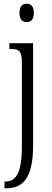

<svg xmlns="http://www.w3.org/2000/svg" viewBox="-20 -767 276 1027"><path d="M122 -649C144 -649 161 -661 161 -698C161 -735 144 -747 122 -747C102 -747 84 -735 84 -698C84 -661 102 -649 122 -649ZM4 240H15C96 240 157 193 157 13V-536H30V-505H39C81 -505 97 -495 97 -433V15C97 161 64 204 9 204H4Z"/></svg>

Font: Noto Serif Bengali ExtraCondensed Light
Style: Regular
Weight: 300
Width: 2
Designer: Juan Bruce, Universal Thirst, Indian Type Foundry and the Monotype Design Team.
Foundry: Monotype Imaging Inc.
Version: Version 2.003